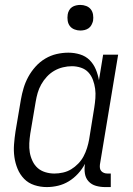

<svg xmlns="http://www.w3.org/2000/svg" viewBox="-20 -752 540 780"><path d="M170 8Q144 8 119.5 0Q95 -8 78 -25.5Q61 -43 51.5 -66Q42 -89 38.5 -114Q35 -139 37 -165.5Q39 -192 43 -218L65 -348Q69 -371 76 -394.5Q83 -418 95 -440Q107 -462 124.5 -481.5Q142 -501 164 -514Q186 -527 210 -532.5Q234 -538 258 -538Q282 -538 305 -531Q328 -524 344 -508Q360 -492 369 -470.5Q378 -449 382 -426L399 -530H460L386 -84Q385 -76 386 -69Q387 -62 391.5 -57Q396 -52 402.5 -49.5Q409 -47 417 -47H430V8H407Q388 8 370 3Q352 -2 340 -15Q328 -28 325 -46.5Q322 -65 325 -84V-86Q314 -65 297 -46.5Q280 -28 259.5 -15.5Q239 -3 216 2.5Q193 8 170 8ZM201 -47Q218 -47 236 -51Q254 -55 269.5 -64.5Q285 -74 298 -87.5Q311 -101 319.5 -117Q328 -133 333.5 -150.5Q339 -168 342 -185L363 -315Q366 -334 367.5 -353.5Q369 -373 366.5 -391.5Q364 -410 357.5 -427.5Q351 -445 339 -458Q327 -471 309 -477Q291 -483 272 -483Q254 -483 235.5 -478.5Q217 -474 200.5 -464.5Q184 -455 170.5 -440.5Q157 -426 147.5 -409Q138 -392 133 -374.5Q128 -357 125 -339L103 -209Q100 -189 99 -170Q98 -151 101 -133Q104 -115 112 -98Q120 -81 133 -69.5Q146 -58 164 -52.5Q182 -47 201 -47ZM306 -628Q294 -628 282.5 -632.5Q271 -637 264 -646Q257 -655 255 -667.5Q253 -680 255 -693Q256 -701 260.5 -709.5Q265 -718 272.5 -723Q280 -728 289 -730Q298 -732 306 -732Q319 -732 330.5 -727.5Q342 -723 349 -714Q356 -705 358 -692.5Q360 -680 358 -667Q356 -659 351.5 -650.5Q347 -642 339.5 -637Q332 -632 323.5 -630Q315 -628 306 -628Z"/></svg>

Font: Iosevka Slab Light
Style: Italic
Weight: 300
Italic angle: -9°
Monospace: yes
Designer: Belleve Invis
Foundry: Belleve Invis
Version: Version 11.1.1; ttfautohint (v1.8.3)